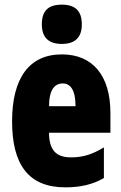

<svg xmlns="http://www.w3.org/2000/svg" viewBox="-20 -796 522 826"><path d="M246 -776C186 -776 160 -748 160 -691C160 -635 189 -607 246 -607C303 -607 332 -635 332 -691C332 -747 306 -776 246 -776ZM246 -562C105 -562 32 -459 32 -274C32 -90 101 10 261 10C325 10 379 -2 427 -30V-162C376 -131 336 -119 285 -119C221 -119 191 -151 191 -225H455V-310C455 -472 378 -562 246 -562ZM250 -437C283 -437 305 -409 305 -339H191C191 -411 216 -437 250 -437Z"/></svg>

Font: Noto Sans Armenian ExtraCondensed Black
Style: Regular
Weight: 900
Width: 2
Designer: Monotype Design Team
Foundry: Monotype Imaging Inc.
Version: Version 2.008